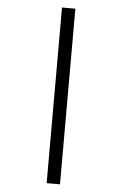

<svg xmlns="http://www.w3.org/2000/svg" viewBox="-64 -804 692 1089"><g transform="rotate(5 282.0 -260.0)"><path d="M244 240V-760H320V240Z"/></g></svg>

Font: Noto Serif Thai ExtraBold
Style: Regular
Weight: 800
Version: Version 2.001